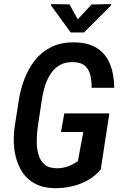

<svg xmlns="http://www.w3.org/2000/svg" viewBox="-20 -933 610 962"><path d="M527.8 -364.7 484.9 -84.5Q457.5 -50.8 419.7 -29.8Q381.8 -8.8 339.4 0.7Q296.9 10.3 254.9 9.8Q190.4 8.8 147.9 -17.1Q105.5 -43 82.3 -86.2Q59.1 -129.4 52.2 -182.9Q45.4 -236.3 52.7 -292.5L72.3 -418.9Q80.6 -478.5 100.8 -533.2Q121.1 -587.9 155 -630.9Q189 -673.8 238.5 -698Q288.1 -722.2 355.5 -720.7Q425.8 -719.2 469 -689.9Q512.2 -660.6 532.2 -609.6Q552.2 -558.6 552.2 -493.2H439Q439.5 -526.4 432.9 -555.2Q426.3 -584 407 -602.1Q387.7 -620.1 349.6 -621.6Q306.6 -623.5 277.6 -605.7Q248.5 -587.9 230.2 -557.9Q211.9 -527.8 202.1 -491.5Q192.4 -455.1 187.5 -419.9L168.5 -292Q164.6 -261.7 164.1 -227.1Q163.6 -192.4 171.9 -161.1Q180.2 -129.9 201.9 -110.1Q223.6 -90.3 264.2 -89.8Q285.2 -89.8 303 -94Q320.8 -98.1 337.2 -106.2Q353.5 -114.3 370.1 -125.5L397.5 -271.5H285.6L302.2 -364.7ZM328.1 -911.1 369.6 -836.4 439 -910.6 535.6 -912.6V-905.3L400.9 -770.5H334L236.3 -905.3V-912.6Z"/></svg>

Font: Roboto Condensed Medium
Style: Italic
Weight: 500
Italic angle: -12°
Designer: Christian Robertson
Foundry: Google
Version: Version 3.0; 2020